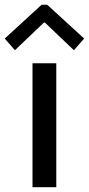

<svg xmlns="http://www.w3.org/2000/svg" viewBox="-37 -784 373 804"><path d="M99.1 0V-519H198.7V0ZM25.4 -573.7 -17.1 -622.6 137.2 -764.2H160.6L315.4 -622.6L272.5 -573.7L150.9 -689.5H147Z"/></svg>

Font: Reddit Sans Medium
Style: Regular
Weight: 500
Designer: Stephen Hutchings
Foundry: Reddit
Version: Version 1.014